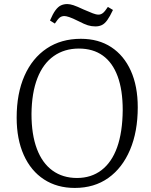

<svg xmlns="http://www.w3.org/2000/svg" viewBox="-20 -911 742 945"><path d="M62 -332Q62 -451 100.5 -538Q139 -625 210 -672.5Q281 -720 378 -720Q465 -720 527.5 -679Q590 -638 624 -562.5Q658 -487 658 -383Q658 -263 620 -173.5Q582 -84 513 -35Q444 14 348 14Q261 14 196.5 -28Q132 -70 97 -148Q62 -226 62 -332ZM135 -350Q135 -249 161.5 -178.5Q188 -108 238.5 -71.5Q289 -35 359 -35Q429 -35 479.5 -73.5Q530 -112 556.5 -186Q583 -260 584 -369Q584 -468 559 -535.5Q534 -603 486 -637.5Q438 -672 368 -672Q297 -672 244.5 -635Q192 -598 164 -526Q136 -454 135 -350ZM450 -781Q430 -781 412.5 -786.5Q395 -792 368 -806Q336 -822 320.5 -827Q305 -832 297 -832Q284 -832 274.5 -825Q265 -818 250 -795L226 -810Q240 -843 253 -860.5Q266 -878 280 -884.5Q294 -891 311 -891Q324 -891 341 -885.5Q358 -880 392 -864Q420 -852 436.5 -845.5Q453 -839 465 -839Q476 -839 486 -846.5Q496 -854 511 -877L536 -862Q521 -830 508 -812Q495 -794 481 -787.5Q467 -781 450 -781Z"/></svg>

Font: Literata 24pt Light
Style: Italic
Weight: 300
Italic angle: -2°
Designer: Latin by Veronika Burian and Jose Scaglione. Greek by Irene Vlachou. Cyrillic by Vera Evstafieva
Foundry: TypeTogether
Version: Version 3.103;gftools[0.9.29]